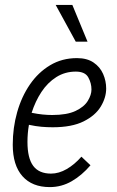

<svg xmlns="http://www.w3.org/2000/svg" viewBox="-20 -755 477 783"><path d="M32 -165Q32 -234 50 -297.5Q68 -361 102 -410.5Q136 -460 184.5 -489Q233 -518 294 -518Q335 -518 361.5 -500Q388 -482 400.5 -453.5Q413 -425 413 -394Q413 -357 391 -320.5Q369 -284 321 -260Q273 -236 195 -236Q172 -236 149 -238Q126 -240 98 -246Q92 -212 92 -176Q92 -110 115.5 -78.5Q139 -47 188 -47Q220 -47 252 -65.5Q284 -84 312 -116L349 -81Q314 -40 272.5 -16Q231 8 183 8Q111 8 71.5 -36.5Q32 -81 32 -165ZM289 -463Q245 -463 209.5 -440.5Q174 -418 149 -380Q124 -342 109 -295Q134 -290 154 -288Q174 -286 193 -286Q253 -286 288 -302.5Q323 -319 338 -343.5Q353 -368 353 -390Q353 -416 340 -439.5Q327 -463 289 -463ZM207 -735H275L337 -585H289Z"/></svg>

Font: Radio Canada Condensed Light
Style: Italic
Weight: 300
Width: 3
Italic angle: -12°
Designer: Charles Daoud, Etienne Aubert Bonn, Alexandre Saumier Demers, Jacques Le Bailly
Foundry: Radio-Canada
Version: Version 2.104; ttfautohint (v1.8.4.7-5d5b);gftools[0.9.28.de